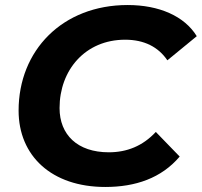

<svg xmlns="http://www.w3.org/2000/svg" viewBox="-20 -732 803 764"><path d="M399 12C519 12 622 -23 695 -109L600 -207C548 -151 485 -126 413 -126C288 -126 217 -196 217 -302C217 -453 319 -574 478 -574C554 -574 610 -545 646 -492L763 -588C714 -668 613 -712 488 -712C228 -712 54 -531 54 -292C54 -112 185 12 399 12Z"/></svg>

Font: AWKNG-Font
Style: Bold Italic
Weight: 700
Italic angle: -11.3°
Designer: Awakening Church
Foundry: Awakening Church
Version: Version 1.700;PS 001.700;hotconv 1.0.88;makeotf.lib2.5.64775